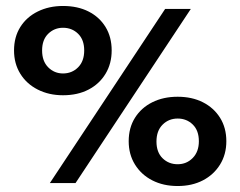

<svg xmlns="http://www.w3.org/2000/svg" viewBox="-20 -613 805 643"><path d="M147 0 533 -583H619L233 0ZM191 -294Q144 -294 106.5 -313Q69 -332 48 -366Q27 -400 27 -444Q27 -489 48 -522.5Q69 -556 106.5 -574.5Q144 -593 191 -593Q240 -593 276.5 -574.5Q313 -556 333.5 -522.5Q354 -489 354 -444Q354 -400 333.5 -366Q313 -332 276.5 -313Q240 -294 191 -294ZM191 -367Q221 -367 241.5 -387.5Q262 -408 262 -444Q262 -480 241.5 -500Q221 -520 191 -520Q162 -520 141.5 -500Q121 -480 121 -444Q121 -408 141.5 -387.5Q162 -367 191 -367ZM575 10Q527 10 490 -9Q453 -28 432 -62Q411 -96 411 -140Q411 -185 432 -218.5Q453 -252 490 -270.5Q527 -289 575 -289Q623 -289 659.5 -270.5Q696 -252 717 -218.5Q738 -185 738 -140Q738 -96 717 -62Q696 -28 659.5 -9Q623 10 575 10ZM575 -63Q605 -63 625.5 -84Q646 -105 646 -140Q646 -176 625.5 -196Q605 -216 575 -216Q545 -216 524.5 -195.5Q504 -175 504 -139Q504 -103 524.5 -83Q545 -63 575 -63Z"/></svg>

Font: Rokkitt
Style: Bold
Weight: 700
Designer: Vernon Adams
Foundry: Vernon Adams
Version: Version 3.103